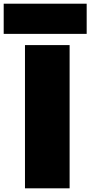

<svg xmlns="http://www.w3.org/2000/svg" viewBox="-66 -1024 511 1044"><path d="M312.5 -778.8V0H69.8V-778.8ZM405.3 -1003.9V-839.8H-45.9V-1003.9Z"/></svg>

Font: Coda Caption ExtraBold
Style: Regular
Weight: 800
Designer: vernon adams
Foundry: vernon adams
Version: Version 1.002